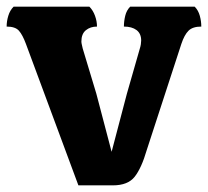

<svg xmlns="http://www.w3.org/2000/svg" viewBox="-49 -551 626 578"><path d="M187 7 29 -419Q19 -446 8 -458.5Q-3 -471 -29 -471Q-29 -487 -24 -503.5Q-19 -520 -8 -531H220Q231 -520 237 -503.5Q243 -487 243 -471Q223 -471 209.5 -460Q196 -449 196 -426Q196 -422 197.5 -416Q199 -410 200 -405L241 -269L287 -94L333 -269L372 -405Q374 -411 375 -417.5Q376 -424 376 -429Q376 -450 362 -460.5Q348 -471 324 -471Q324 -487 328 -503.5Q332 -520 343 -531H537Q548 -520 552.5 -503.5Q557 -487 557 -471Q531 -471 518.5 -458.5Q506 -446 497 -419L393 -100Q377 -45 356.5 -19Q336 7 291 7Z"/></svg>

Font: Calistoga
Style: Regular
Weight: 400
Designer: Yvonne Schuttler, Eben Sorkin
Foundry: www.sorkintype.com
Version: Version 1.010; ttfautohint (v1.8.4.7-5d5b)